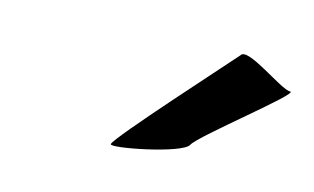

<svg xmlns="http://www.w3.org/2000/svg" viewBox="-33 -801 409 250"><g transform="rotate(10 171.0 -675.5)"><path d="M123 -604C121 -598 217 -608 225 -621C233 -634 354 -712 341 -712C329 -712 277 -760 269 -747C259 -737 124 -612 123 -604Z"/></g></svg>

Font: Ampere
Style: SCCndIta
Weight: 400
Version: Version 1